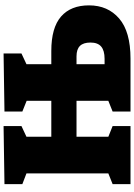

<svg xmlns="http://www.w3.org/2000/svg" viewBox="142 -892 750 1074"><g transform="rotate(-90 517.0 -355.0)"><path d="M769 -443Q899 -443 961.5 -388.5Q1024 -334 1024 -232Q1024 -127 950.5 -63.5Q877 0 726 0H430V-100L490 -124V-302H289V-124L349 -100V0H24V-100L84 -124V-582L24 -605V-705L349 -710V-610L289 -582V-443H490V-581L430 -605V-705L755 -710V-610L695 -582V-443ZM725 -145Q771 -145 793.5 -164Q816 -183 816 -224Q816 -264 797 -283Q778 -302 739 -302H695V-145Z"/></g></svg>

Font: Bitter Pro Black
Style: Regular
Weight: 900
Designer: Sol Matas, and Bitter project Authors
Foundry: Sol Matas
Version: Version 1.010